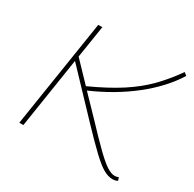

<svg xmlns="http://www.w3.org/2000/svg" viewBox="-126 -674 828 819"><g transform="rotate(30 288.0 -265.0)"><path d="M58 0 141 -530H161L136 -371L226 -277Q314 -317 373.5 -355.5Q433 -394 476.5 -438Q520 -482 561 -540L575 -529Q526 -450 439 -381Q352 -312 239 -263L325 -174Q386 -109 423.5 -72.5Q461 -36 483.5 -21.5Q506 -7 523 -7Q533 -7 542 -11L547 4Q536 10 522 10Q500 10 476 -4Q452 -18 416 -52Q380 -86 321 -148L132 -347L78 0Z"/></g></svg>

Font: Georama Extended Thin
Style: Italic
Weight: 100
Width: 7
Italic angle: -9°
Designer: Jean-Baptiste Levee
Foundry: Production Type
Version: Version 1.000